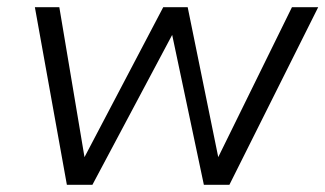

<svg xmlns="http://www.w3.org/2000/svg" viewBox="-20 -514 905 534"><path d="M166 0 77 -494H145L215 -77L434 -494H502L587 -77L792 -494H865L618 0H547L458 -421H461L237 0Z"/></svg>

Font: Nunito Sans 7pt Light
Style: Italic
Weight: 300
Italic angle: -9°
Designer: Vernon Adams
Foundry: Vernon Adams
Version: Version 3.101;gftools[0.9.27]